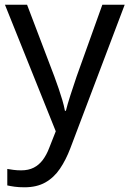

<svg xmlns="http://www.w3.org/2000/svg" viewBox="-20 -556 550 816"><path d="M1 -536H95L211 -231Q221 -204 229.5 -179Q238 -154 245 -130.5Q252 -107 256 -85H260Q266 -110 279 -150.5Q292 -191 306 -232L415 -536H510L279 74Q260 124 234.5 161.5Q209 199 172.5 219.5Q136 240 84 240Q60 240 42 237.5Q24 235 11 232V162Q22 164 37.5 166Q53 168 70 168Q101 168 123.5 156.5Q146 145 162 123.5Q178 102 189 73L217 2Z"/></svg>

Font: hexuhindi05
Style: Book
Weight: 400
Designer: Jelle Bosma - Monotype Design Team
Foundry: Monotype Imaging Inc.
Version: Version 2.003